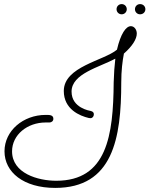

<svg xmlns="http://www.w3.org/2000/svg" viewBox="-20 -885 731 939"><path d="M620 -757C596 -757 570 -720 552 -642C488 -588 292 -560 292 -440C292 -350 371 -318 414 -308C416 -308 421 -307 422 -307C432 -307 439 -315 439 -326C439 -333 436 -339 425 -342C421 -343 330 -356 330 -437C330 -525 466 -556 544 -598C540 -565 537 -523 536 -482C534 -222 503 -1 255 -1C166 -1 39 -37 39 -145C39 -226 114 -286 203 -286C209 -286 216 -286 222 -286C232 -286 241 -293 241 -304C241 -324 220 -323 203 -323C94 -323 2 -246 2 -145C2 -43 95 34 250 34C532 34 573 -208 573 -481C573 -540 579 -587 586 -623C627 -659 649 -694 649 -721C649 -741 636 -757 620 -757ZM691 -840C691 -854 680 -865 665 -865C651 -865 640 -854 640 -840C640 -826 651 -815 665 -815C680 -815 691 -826 691 -840ZM600 -840C600 -854 589 -865 575 -865C561 -865 550 -854 550 -840C550 -826 561 -815 575 -815C589 -815 600 -826 600 -840Z"/></svg>

Font: Sacramento
Style: Regular
Weight: 400
Designer: Astigmatic (AOETI)
Foundry: Astigmatic (AOETI)
Version: Version 1.000